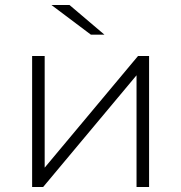

<svg xmlns="http://www.w3.org/2000/svg" viewBox="-20 -745 722 765"><path d="M108 0V-522H158V-77L530 -522H574V0H524V-445L152 0ZM342 -607 185 -725H257L396 -607Z"/></svg>

Font: MOST Montserrat Light
Style: Regular
Weight: 300
Designer: Julieta Ulanovsky
Foundry: Julieta Ulanovsky
Version: Version 8.000;March 11, 2024;FontCreator 15.0.0.2926 64-bit